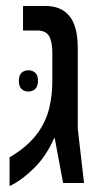

<svg xmlns="http://www.w3.org/2000/svg" viewBox="-20 -612 338 642"><path d="M12 10V-86Q43 -104 67 -125Q91 -146 108 -170Q134 -207 144.5 -250Q155 -293 155 -342V-435Q155 -473 144 -491.5Q133 -510 104 -510H57V-592H132Q185 -592 212.5 -558Q240 -524 240 -451V-182L261 0H191L163 -150H161Q135 -90 92.5 -48.5Q50 -7 12 10ZM43 -342Q43 -360 52 -368.5Q61 -377 75 -377Q89 -377 98 -368.5Q107 -360 107 -342Q107 -324 98 -315Q89 -306 75 -306Q61 -306 52 -314.5Q43 -323 43 -342Z"/></svg>

Font: Noto Sans Hebrew Condensed
Style: Regular
Weight: 400
Width: 3
Designer: Monotype Design Team
Foundry: Monotype Imaging Inc.
Version: Version 2.004; ttfautohint (v1.8.4.7-5d5b)